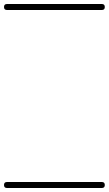

<svg xmlns="http://www.w3.org/2000/svg" viewBox="-35 -575 544 960"><path d="M0 -555Q119 -555 237.5 -555Q356 -555 474 -555Q489 -555 489 -540Q489 -525 474 -525Q356 -525 237.5 -525Q119 -525 0 -525Q-15 -525 -15 -540Q-15 -555 0 -555ZM0 335Q119 335 237.5 335Q356 335 474 335Q489 335 489 350Q489 365 474 365Q356 365 237.5 365Q119 365 0 365Q-15 365 -15 350Q-15 335 0 335Z"/></svg>

Font: FRB American Cursive Just Guidelines
Style: Italic
Weight: 400
Italic angle: -25°
Version: Version 2.0;Modular Font Editor K font №1